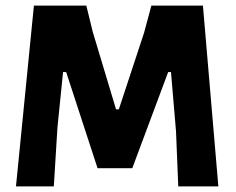

<svg xmlns="http://www.w3.org/2000/svg" viewBox="-20 -665 841 685"><path d="M704 -645 759 0H616L608 -196L590 -408H580L452 -65H328L216 -408H205L185 -211L172 0H37L101 -645H288L311 -551L394 -275H404L494 -548L520 -645Z"/></svg>

Font: Alegreya Sans SC ExtraBold
Style: Regular
Weight: 800
Designer: Juan Pablo del Peral
Foundry: Huerta Tipografica
Version: Version 2.007